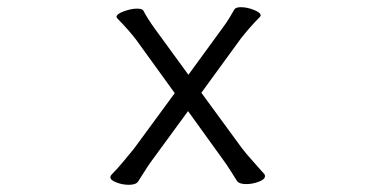

<svg xmlns="http://www.w3.org/2000/svg" viewBox="-20 -503 1040 534"><path d="M503 -194 402 -56Q393 -44 382.5 -27Q372 -10 364 2Q358 11 338 11Q321 11 304 4.5Q287 -2 287 -10Q287 -14 290 -17Q305 -32 322.5 -53Q340 -74 353 -90L466 -244L359 -392Q350 -404 336 -420Q322 -436 307 -451Q304 -454 304 -456Q304 -464 324.5 -471.5Q345 -479 361 -479Q376 -479 379 -473Q384 -463 393 -449Q402 -435 410 -424L504 -295L601 -428Q610 -440 618.5 -454Q627 -468 632 -477Q636 -483 650 -483Q667 -483 686 -475.5Q705 -468 705 -460Q705 -458 702 -455Q687 -440 674 -425Q661 -410 650 -396L540 -245L652 -92Q664 -76 683 -55Q702 -34 715 -19Q717 -17 717 -13Q717 -4 699.5 2.5Q682 9 665 9Q645 9 639 0Q632 -11 621 -28.5Q610 -46 601 -58Z"/></svg>

Font: Moon Stars Kai T
Style: Regular
Weight: 400
Designer: GuiWonder
Version: Version 1.101